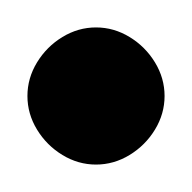

<svg xmlns="http://www.w3.org/2000/svg" viewBox="-20 -620 140 140"><path d="M0 -550Q0 -537 7 -525.5Q14 -514 25.5 -507Q37 -500 50 -500Q63 -500 74.5 -507Q86 -514 93 -525.5Q100 -537 100 -550Q100 -563 93 -574.5Q86 -586 74.5 -593Q63 -600 50 -600Q37 -600 25.5 -593Q14 -586 7 -574.5Q0 -563 0 -550Z"/></svg>

Font: Linefont
Style: Regular
Weight: 400
Monospace: yes
Version: Version 3.002;gftools[0.9.33]